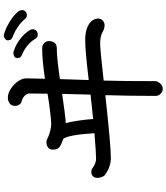

<svg xmlns="http://www.w3.org/2000/svg" viewBox="49 -914 901 1040"><g transform="rotate(-90 500.0 -393.5)"><path d="M920 -312Q920 -298 909 -288Q898 -278 884 -278Q868 -278 850 -287Q827 -302 786 -302Q751 -302 584 -283Q581 -178 581 -5Q581 10 568 23.5Q555 37 540 37Q523 37 512 25Q501 13 501 -1Q501 -142 505 -274Q231 -244 166 -244Q118 -244 74 -275Q66 -281 61.5 -293Q57 -305 57 -318Q57 -332 66 -341Q75 -350 89 -350Q101 -350 109 -344Q136 -324 162 -324Q189 -324 299 -333Q290 -476 268 -502L240 -513Q224 -520 217 -530Q210 -540 210 -559Q210 -576 222 -584.5Q234 -593 250 -593Q255 -593 261.5 -591Q268 -589 271 -587Q289 -578 311.5 -572.5Q334 -567 350 -567Q365 -567 416 -573Q467 -579 513 -587Q514 -632 514 -686Q514 -699 501.5 -711Q489 -723 473 -727Q462 -729 454.5 -739Q447 -749 447 -762Q447 -783 460.5 -792.5Q474 -802 492 -802Q515 -802 539.5 -786Q564 -770 580 -747Q596 -724 596 -703L594 -601Q693 -616 757 -616Q776 -616 787 -605.5Q798 -595 798 -578Q798 -561 788.5 -549Q779 -537 761 -537Q708 -537 592 -520L587 -364Q747 -383 804 -383Q874 -383 906 -349Q912 -342 916 -332Q920 -322 920 -312ZM376 -340 508 -354Q510 -400 512 -508Q467 -501 419.5 -495Q372 -489 354 -488Q369 -427 376 -340ZM917 -710Q900 -731 873 -749Q846 -767 823 -775Q802 -781 802 -803Q802 -810 809.5 -816.5Q817 -823 827 -824Q833 -824 835 -823Q869 -813 903 -792Q937 -771 959 -745Q964 -738 966 -727Q966 -714 958 -706.5Q950 -699 939 -699Q925 -699 917 -710ZM809 -655Q797 -677 774 -695.5Q751 -714 727 -724Q715 -729 710.5 -734.5Q706 -740 706 -751Q706 -761 714 -766.5Q722 -772 733 -772Q742 -772 746 -769Q778 -759 808.5 -736Q839 -713 857 -684Q862 -676 862 -668Q862 -655 853.5 -647.5Q845 -640 833 -640Q817 -640 809 -655Z"/></g></svg>

Font: Tsukimi Rounded Medium
Style: Regular
Weight: 500
Designer: Takashi Funayama
Foundry: Takashi Funayama
Version: Version 1.032; ttfautohint (v1.8.3)